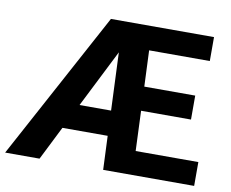

<svg xmlns="http://www.w3.org/2000/svg" viewBox="-78 -810 1096 910"><g transform="rotate(10 470.0 -355.5)"><path d="M910.6 0H472.7L465.8 -162.6H248L166.5 0H1L384.8 -710.9H880.9V-595.7H588.9L596.2 -422.4H841.3V-307.1H601.1L608.9 -114.7H910.6ZM309.1 -283.2H460.9L449.2 -561.5Z"/></g></svg>

Font: RobotoInd
Style: Bold
Weight: 700
Designer: Google
Version: Version 2.001150; 2014